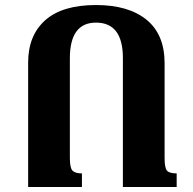

<svg xmlns="http://www.w3.org/2000/svg" viewBox="-20 -744 768 764"><path d="M306 0V-54Q279 -54 268.5 -65Q258 -76 258 -115V-512Q258 -654 362 -654Q469 -654 469 -513V0H683V-54Q654 -54 644.5 -65Q635 -76 635 -115V-492Q635 -607 563 -665.5Q491 -724 362 -724Q228 -724 160 -663.5Q92 -603 92 -495V0Z"/></svg>

Font: Noto Serif Armenian SemiCondensed Extra
Style: Regular
Weight: 800
Width: 4
Designer: Monotype Design Team
Foundry: Monotype Imaging Inc.
Version: Version 1.901